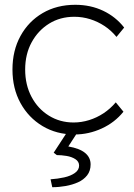

<svg xmlns="http://www.w3.org/2000/svg" viewBox="-20 -551 558 801"><path d="M32 -261Q32 -340 65.5 -401Q99 -462 158 -496.5Q217 -531 294 -531Q358 -531 410.5 -506Q463 -481 498 -436L466 -397Q444 -424 416 -442.5Q388 -461 356 -471Q324 -481 290 -481Q231 -481 185 -452.5Q139 -424 112 -374.5Q85 -325 85 -261Q85 -197 111.5 -147Q138 -97 184 -68.5Q230 -40 287 -40Q320 -40 352 -50Q384 -60 412 -78.5Q440 -97 463 -124L495 -85Q459 -40 404.5 -15Q350 10 291 10Q216 10 157.5 -25Q99 -60 65.5 -121Q32 -182 32 -261ZM191 197Q221 195 248 189Q275 183 292.5 170.5Q310 158 310 140Q310 123 294.5 113Q279 103 257.5 99.5Q236 96 217 96L204 86L264 -6H308L265 60Q312 68 335 87Q358 106 358 135Q358 162 343.5 180.5Q329 199 305.5 209.5Q282 220 254 225Q226 230 198 230Z"/></svg>

Font: Mach ExtraLight
Style: Regular
Weight: 250
Version: Version 1.002